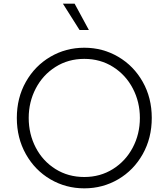

<svg xmlns="http://www.w3.org/2000/svg" viewBox="-20 -1018 921 1050"><path d="M72 -373Q72 -483 121.5 -570.5Q171 -658 255.5 -707.5Q340 -757 441 -757Q542 -757 626.5 -707.5Q711 -658 760.5 -570.5Q810 -483 810 -373Q810 -263 760.5 -175Q711 -87 626.5 -37.5Q542 12 441 12Q340 12 255.5 -37.5Q171 -87 121.5 -175Q72 -263 72 -373ZM441 -50Q528 -50 597.5 -93.5Q667 -137 706 -211Q745 -285 745 -373Q745 -460 706.5 -534Q668 -608 598.5 -652Q529 -696 441 -696Q353 -696 283.5 -652Q214 -608 175.5 -534Q137 -460 137 -373Q137 -285 175.5 -211Q214 -137 283.5 -93.5Q353 -50 441 -50ZM324 -998H388L466 -854H415Z"/></svg>

Font: Eudoxus Sans Light
Style: Regular
Weight: 300
Designer: Stijn de Vries
Foundry: tokotype
Version: Version 2.005